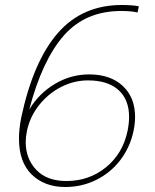

<svg xmlns="http://www.w3.org/2000/svg" viewBox="-20 -734 621 769"><path d="M56 -179Q56 -217 65 -263Q113 -488 211 -601Q309 -714 468 -714Q508 -714 536 -709L531 -684Q507 -690 465 -690Q322 -690 235.5 -591.5Q149 -493 97 -295Q136 -360 200 -398Q264 -436 337 -436Q422 -436 471.5 -390Q521 -344 521 -266Q521 -240 515 -210Q501 -144 462 -93Q423 -42 365.5 -13.5Q308 15 241 15Q159 15 107.5 -34.5Q56 -84 56 -179ZM491 -210Q497 -240 497 -266Q497 -335 454.5 -373.5Q412 -412 332 -412Q277 -412 225.5 -386Q174 -360 137 -313.5Q100 -267 88 -210Q83 -185 83 -165Q83 -98 125.5 -53.5Q168 -9 246 -9Q337 -9 404.5 -64Q472 -119 491 -210Z"/></svg>

Font: Prompt Thin
Style: Italic
Weight: 250
Italic angle: -12°
Designer: Katatrad Team
Foundry: CadsonDemak
Version: Version 1.001